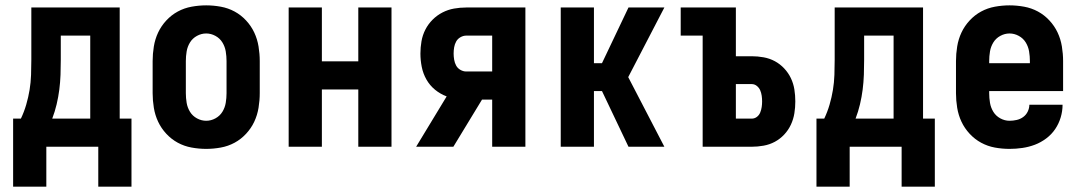

<svg xmlns="http://www.w3.org/2000/svg" viewBox="-20 -548 4040 717"><path d="M153 149H29V-105H58Q70 -130 78 -157.5Q86 -185 90.5 -212.5Q95 -240 96 -268.5Q97 -297 97 -325V-520H427V-105H471V149H347V0H153ZM317 -105V-415H207V-325Q207 -297 206 -269Q205 -241 201.5 -213.5Q198 -186 191.5 -158.5Q185 -131 175 -105Z M750 8Q723 8 695.5 3Q668 -2 644 -15Q620 -28 601 -48.5Q582 -69 570.5 -93.5Q559 -118 554.5 -145.5Q550 -173 550 -200V-320Q550 -347 554.5 -374.5Q559 -402 570.5 -426.5Q582 -451 601 -471.5Q620 -492 644 -505Q668 -518 695.5 -523Q723 -528 750 -528Q777 -528 804.5 -523Q832 -518 856 -505Q880 -492 899 -471.5Q918 -451 929.5 -426.5Q941 -402 945.5 -374.5Q950 -347 950 -320V-200Q950 -173 945.5 -145.5Q941 -118 929.5 -93.5Q918 -69 899 -48.5Q880 -28 856 -15Q832 -2 804.5 3Q777 8 750 8ZM750 -97Q768 -97 784.5 -106Q801 -115 810.5 -130.5Q820 -146 823 -164Q826 -182 826 -200V-320Q826 -338 823 -356Q820 -374 810.5 -389.5Q801 -405 784.5 -414Q768 -423 750 -423Q732 -423 715.5 -414Q699 -405 689.5 -389.5Q680 -374 677 -356Q674 -338 674 -320V-200Q674 -182 677 -164Q680 -146 689.5 -130.5Q699 -115 715.5 -106Q732 -97 750 -97Z M1058 0V-520H1182V-319H1318V-520H1442V0H1318V-214H1182V0Z M1673 0H1534L1648 -188Q1624 -197 1604.5 -213Q1585 -229 1572.5 -251Q1560 -273 1555 -298Q1550 -323 1550 -348Q1550 -371 1554 -394Q1558 -417 1568.5 -437.5Q1579 -458 1595.5 -474.5Q1612 -491 1632.5 -501.5Q1653 -512 1675.5 -516Q1698 -520 1721 -520H1942V0H1818V-176H1780ZM1721 -281H1818V-415H1721Q1710 -415 1699.5 -409Q1689 -403 1683.5 -393Q1678 -383 1676 -371.5Q1674 -360 1674 -348Q1674 -337 1676 -325Q1678 -313 1683.5 -303Q1689 -293 1699.5 -287Q1710 -281 1721 -281Z M2327 0 2228 -208H2198V0H2074V-520H2198V-312H2228L2327 -520H2461L2326 -260L2461 0Z M2604 0V-415H2522V-520H2728V-338H2787Q2809 -338 2831.5 -334Q2854 -330 2873.5 -319.5Q2893 -309 2908.5 -292.5Q2924 -276 2933.5 -256Q2943 -236 2946.5 -214Q2950 -192 2950 -169Q2950 -147 2946.5 -125Q2943 -103 2933.5 -82.5Q2924 -62 2908.5 -45.5Q2893 -29 2873.5 -18.5Q2854 -8 2831.5 -4Q2809 0 2787 0ZM2787 -105Q2798 -105 2806.5 -111.5Q2815 -118 2819 -128Q2823 -138 2824.5 -148.5Q2826 -159 2826 -169Q2826 -180 2824.5 -190.5Q2823 -201 2819 -210.5Q2815 -220 2806.5 -227Q2798 -234 2787 -234H2728V-105Z M3153 149H3029V-105H3058Q3070 -130 3078 -157.5Q3086 -185 3090.5 -212.5Q3095 -240 3096 -268.5Q3097 -297 3097 -325V-520H3427V-105H3471V149H3347V0H3153ZM3317 -105V-415H3207V-325Q3207 -297 3206 -269Q3205 -241 3201.5 -213.5Q3198 -186 3191.5 -158.5Q3185 -131 3175 -105Z M3750 8Q3722 8 3695 3Q3668 -2 3644 -15Q3620 -28 3601 -48.5Q3582 -69 3570.5 -93.5Q3559 -118 3554.5 -145.5Q3550 -173 3550 -200V-320Q3550 -347 3554.5 -374.5Q3559 -402 3570.5 -426.5Q3582 -451 3601 -471.5Q3620 -492 3644 -505Q3668 -518 3695.5 -523Q3723 -528 3750 -528Q3777 -528 3804.5 -523Q3832 -518 3856 -505Q3880 -492 3899 -471.5Q3918 -451 3929.5 -426.5Q3941 -402 3945.5 -374.5Q3950 -347 3950 -320V-208H3674V-200Q3674 -182 3677 -164Q3680 -146 3689.5 -130.5Q3699 -115 3715.5 -106Q3732 -97 3750 -97Q3763 -97 3776.5 -100Q3790 -103 3801 -111Q3812 -119 3818 -131.5Q3824 -144 3824 -157H3948Q3948 -133 3941 -109.5Q3934 -86 3920.5 -66Q3907 -46 3887 -31Q3867 -16 3844.5 -7.5Q3822 1 3798 4.5Q3774 8 3750 8ZM3674 -312H3826V-320Q3826 -338 3823 -356Q3820 -374 3810.5 -389.5Q3801 -405 3784.5 -414Q3768 -423 3750 -423Q3732 -423 3715.5 -414Q3699 -405 3689.5 -389.5Q3680 -374 3677 -356Q3674 -338 3674 -320Z"/></svg>

Font: Iosevka Extrabold
Style: Regular
Weight: 800
Monospace: yes
Designer: Belleve Invis
Foundry: Belleve Invis
Version: Version 32.5.0; ttfautohint (v1.8.4)